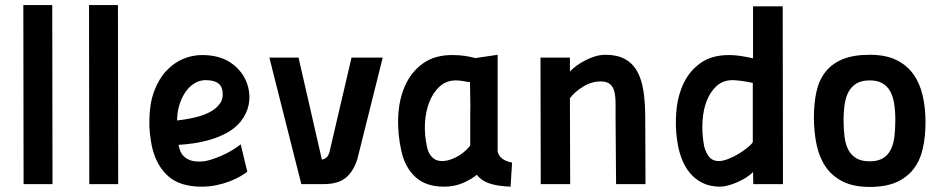

<svg xmlns="http://www.w3.org/2000/svg" viewBox="-20 -726 3714 757"><path d="M72 -706H186L187 0H73Z M331 -706H445L446 0H332Z M955 -49Q945 -41 927 -30.5Q909 -20 885.5 -11Q862 -2 834 4Q806 10 775 10Q689 10 642.5 -32Q596 -74 579 -148Q574 -173 571 -200.5Q568 -228 569 -255Q570 -319 588 -367Q606 -415 635.5 -446.5Q665 -478 701.5 -493.5Q738 -509 777 -509Q852 -509 899 -472Q946 -435 959 -380Q967 -348 960.5 -313.5Q954 -279 929 -247Q907 -220 875 -202.5Q843 -185 808 -175Q773 -165 740 -160.5Q707 -156 684 -155Q686 -142 691 -130Q696 -118 705.5 -109Q715 -100 729.5 -94.5Q744 -89 766 -89Q787 -89 810 -96Q833 -103 855.5 -113Q878 -123 897.5 -135Q917 -147 929 -157ZM790 -410Q770 -410 750.5 -399.5Q731 -389 715.5 -369Q700 -349 689.5 -319.5Q679 -290 678 -251Q708 -254 742.5 -261.5Q777 -269 805 -283Q833 -297 848 -319Q863 -341 856 -373Q848 -410 790 -410Z M1157 -499 1249 -97Q1275 -100 1281 -135L1366 -499H1489L1389 -99Q1375 -53 1345 -26.5Q1315 0 1254 0H1168L1042 -499Z M1942 -129Q1946 -111 1961 -100Q1976 -89 1999 -85Q1997 -61 1996 -37Q1995 -13 1993 10Q1941 8 1909 -3Q1877 -14 1860 -37Q1839 -19 1805 -4.5Q1771 10 1731 10Q1660 10 1619 -27Q1578 -64 1563 -128Q1547 -198 1550 -266Q1553 -334 1577 -388Q1601 -442 1647 -475.5Q1693 -509 1763 -509Q1791 -509 1813.5 -505.5Q1836 -502 1854 -497L1942 -510ZM1722 -91Q1739 -91 1756.5 -97Q1774 -103 1789.5 -112.5Q1805 -122 1816.5 -133Q1828 -144 1834 -153V-277Q1835 -309 1834 -339.5Q1833 -370 1833 -403H1825Q1814 -405 1801.5 -407Q1789 -409 1777 -409Q1740 -409 1714 -385.5Q1688 -362 1673 -324.5Q1658 -287 1655.5 -240Q1653 -193 1664 -145Q1669 -121 1684 -106Q1699 -91 1722 -91Z M2112 0 2111 -499H2227V-444Q2238 -456 2254 -467.5Q2270 -479 2288.5 -488.5Q2307 -498 2327 -504Q2347 -510 2367 -510Q2413 -510 2443.5 -493.5Q2474 -477 2492 -445Q2510 -413 2517 -366.5Q2524 -320 2524 -261L2525 0H2409L2407 -260Q2407 -291 2407 -318Q2407 -345 2402.5 -364Q2398 -383 2385.5 -394Q2373 -405 2349 -405Q2313 -405 2280 -385Q2247 -365 2227 -339L2228 0Z M3067 0H2950L2949 -48Q2939 -37 2922.5 -26.5Q2906 -16 2888 -8Q2870 0 2851.5 5Q2833 10 2819 10Q2780 10 2750.5 -4.5Q2721 -19 2700.5 -43.5Q2680 -68 2667.5 -101Q2655 -134 2650 -171Q2641 -231 2647 -291.5Q2653 -352 2676.5 -400Q2700 -448 2743.5 -478.5Q2787 -509 2855 -509Q2875 -509 2899 -505.5Q2923 -502 2949 -496V-701H3066ZM2814 -91Q2830 -91 2850.5 -99Q2871 -107 2890.5 -118.5Q2910 -130 2926 -143Q2942 -156 2948 -165V-399Q2927 -404 2903.5 -407Q2880 -410 2869 -410Q2831 -410 2806 -387.5Q2781 -365 2767 -330Q2753 -295 2750 -250.5Q2747 -206 2754 -163Q2757 -136 2771.5 -113.5Q2786 -91 2814 -91Z M3409 -510Q3472 -510 3514 -489.5Q3556 -469 3581.5 -433Q3607 -397 3618 -348.5Q3629 -300 3629 -244Q3629 -188 3618.5 -141Q3608 -94 3582.5 -60.5Q3557 -27 3515 -8Q3473 11 3409 11Q3345 11 3302.5 -10.5Q3260 -32 3235 -69Q3210 -106 3199.5 -156Q3189 -206 3189 -263Q3189 -319 3199 -364.5Q3209 -410 3234.5 -442.5Q3260 -475 3302.5 -492.5Q3345 -510 3409 -510ZM3409 -90Q3441 -90 3461 -102Q3481 -114 3492 -136Q3503 -158 3506.5 -188Q3510 -218 3510 -253Q3510 -288 3505.5 -317Q3501 -346 3489.5 -366.5Q3478 -387 3458.5 -398Q3439 -409 3409 -409Q3378 -409 3358 -397.5Q3338 -386 3326.5 -365.5Q3315 -345 3310.5 -316Q3306 -287 3306 -251Q3306 -215 3310 -185Q3314 -155 3325.5 -134Q3337 -113 3357 -101.5Q3377 -90 3409 -90Z"/></svg>

Font: Panefresco 800wt
Style: Regular
Weight: 800
Designer: Campivisivi
Foundry: Campivisivi & Chank Co
Version: Version 1.001